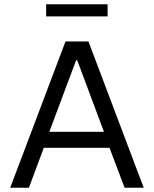

<svg xmlns="http://www.w3.org/2000/svg" viewBox="-20 -883 724 903"><path d="M28 0 288 -688H396L656 0H566L495 -188H186L116 0ZM212 -263H469L343 -600H338ZM197 -806V-863H486V-806Z"/></svg>

Font: Saira
Style: Regular
Weight: 400
Designer: Hector Gatti with collaboration of the Omnibus-Type team
Foundry: Omnibus-Type
Version: Version 1.100; ttfautohint (v1.8.3)